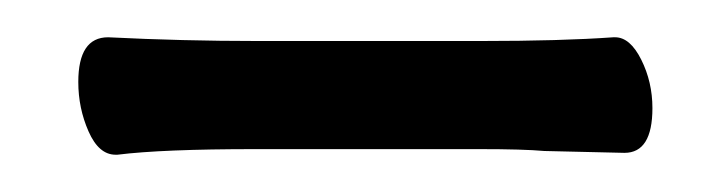

<svg xmlns="http://www.w3.org/2000/svg" viewBox="-20 -287 390 103"><path d="M330 -229Q330 -205 315 -205L272 -206Q261 -207 237 -207H117Q67 -207 43 -204H42Q33 -204 27.5 -216.5Q22 -229 22 -243Q22 -267 38 -267Q78 -265 118 -265H238Q281 -265 309 -267H310Q318 -267 324 -255Q330 -243 330 -229Z"/></svg>

Font: Iansui 0.93
Style: Regular
Weight: 400
Designer: But Ko / Fontworks Inc.
Foundry: zi-hi.com / Fontworks Inc.
Version: Version 0.931